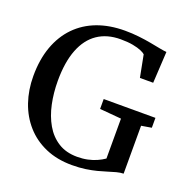

<svg xmlns="http://www.w3.org/2000/svg" viewBox="-134 -877 987 1013"><g transform="rotate(20 359.0 -371.0)"><path d="M376.5 11Q293 11 227.5 -17.5Q162 -46 116.8 -97Q71.5 -148 48.2 -215.8Q25 -283.5 25 -361.5Q25 -454.5 51.2 -527Q77.5 -599.5 126.5 -649.8Q175.5 -700 244.2 -725.8Q313 -751.5 398.5 -751.5Q439 -751.5 476.5 -747.2Q514 -743 546.2 -737Q578.5 -731 603 -726.2Q627.5 -721.5 641.5 -720.5L631.5 -544H557L533 -668Q526.5 -674.5 508.8 -682.2Q491 -690 462 -695.5Q433 -701 392.5 -701Q316.5 -701 263.5 -665Q210.5 -629 182.8 -558Q155 -487 155 -382Q155 -314.5 168 -253Q181 -191.5 208.8 -143.5Q236.5 -95.5 280.8 -67.5Q325 -39.5 387.5 -39.5Q418.5 -39.5 445.5 -45.2Q472.5 -51 495.2 -61Q518 -71 536.5 -84V-308L415.5 -318.5V-374H706V-318.5L649 -309V-40Q630 -39.5 609.5 -34Q589 -28.5 565.5 -21Q542 -13.5 514 -6.2Q486 1 452 6Q418 11 376.5 11Z"/></g></svg>

Font: Merriweather 36pt Medium
Style: Regular
Weight: 500
Version: Version 2.100